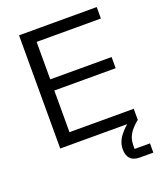

<svg xmlns="http://www.w3.org/2000/svg" viewBox="-157 -775 907 1076"><g transform="rotate(-20 296.0 -237.5)"><path d="M550 0H86.7V-675H550V-606.7H166.7V-383.3H532.5V-316.7H166.7V-68.3H550ZM489.2 200Q450.8 200 432.5 180.4Q414.2 160.8 414.2 125Q414.2 82.5 442.9 45Q471.7 7.5 505 -13.3L546.7 0Q511.7 29.2 494.6 57.5Q477.5 85.8 477.5 125V145H569.2V200Z"/></g></svg>

Font: Funnel Display Light
Style: Regular
Weight: 300
Designer: NORD ID, Kristian Moeller
Foundry: Dicotype
Version: Version 1.000